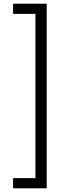

<svg xmlns="http://www.w3.org/2000/svg" viewBox="-20 -804 349 1024"><path d="M49.8 146H168.9V-730H49.8V-784.2H229V200.2H49.8Z"/></svg>

Font: Abel
Style: Regular
Weight: 400
Designer: Matthew Desmond
Foundry: Matthew Desmond
Version: Version 1.003